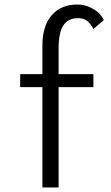

<svg xmlns="http://www.w3.org/2000/svg" viewBox="-20 -827 490 847"><path d="M69 -500H167V-626Q167 -713 208.2 -760Q249.5 -807 321 -807Q353.5 -807 380.5 -793.2Q407.5 -779.5 420 -765.2Q432.5 -751 438 -738.5L391.5 -698.5Q389 -705.5 384.5 -712.2Q380 -719 372.2 -727.8Q364.5 -736.5 352 -741.8Q339.5 -747 324.5 -747Q281.5 -747 260 -715.8Q238.5 -684.5 238.5 -611.5V-500H392V-442.5H238.5V0H167V-442.5H69Z"/></svg>

Font: League Mono Condensed Light
Style: Regular
Weight: 300
Width: 1
Designer: Tyler Finck
Foundry: The League of Moveable Type / Tyler Finck
Version: Version 2.210